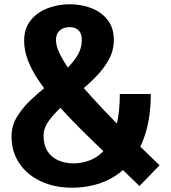

<svg xmlns="http://www.w3.org/2000/svg" viewBox="-20 -862 801 899"><path d="M320 17Q235 17 170.5 -13.5Q106 -44 70 -98Q34 -152 34 -223Q34 -272 58 -312.5Q82 -353 119 -389Q156 -425 198.5 -458.5Q241 -492 278 -526Q315 -560 339 -596.5Q363 -633 363 -675Q363 -706 347.5 -720.5Q332 -735 306 -735Q278 -735 260 -719.5Q242 -704 242 -674Q242 -648 258 -614Q274 -580 303.5 -537.5Q333 -495 376 -445.5Q419 -396 473 -339.5Q527 -283 591 -220Q655 -157 727 -88L633 9Q557 -65 487.5 -131.5Q418 -198 357.5 -258Q297 -318 248.5 -373Q200 -428 165 -479Q130 -530 111.5 -577.5Q93 -625 93 -671Q93 -728 123 -766Q153 -804 202 -823Q251 -842 307 -842Q362 -842 409 -823.5Q456 -805 484.5 -768Q513 -731 513 -675Q513 -625 489 -582Q465 -539 428 -501.5Q391 -464 348.5 -429.5Q306 -395 269 -362Q232 -329 208 -295.5Q184 -262 184 -226Q184 -184 201.5 -155.5Q219 -127 250 -112.5Q281 -98 322 -97Q371 -97 411.5 -116Q452 -135 481 -174.5Q510 -214 525.5 -275.5Q541 -337 541 -422H686Q686 -315 660 -233.5Q634 -152 586 -96.5Q538 -41 470.5 -12.5Q403 16 320 17Z"/></svg>

Font: Yaldevi
Style: Bold
Weight: 700
Designer: Sol Matas, Rajitha Manaperi, Kosala Senevirathne
Foundry: Mooniak
Version: Version 1.100